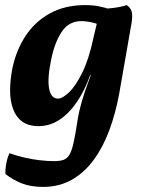

<svg xmlns="http://www.w3.org/2000/svg" viewBox="-20 -487 561 755"><path d="M149.3 248Q102.2 248 67.3 234.7Q32.5 221.4 1.4 197.3Q0.4 177.8 4.8 155.3Q9.1 132.7 17.2 115.5Q44.2 125.1 74.9 132.3Q105.5 139.6 136.4 143.1Q167.2 146.6 193.2 146.6Q215.5 146.6 229.8 141.6Q244.1 136.6 253.4 120.8Q262.6 105 269.7 72.5Q276.9 40.1 285.2 -15.4Q290.2 -47.8 301.3 -86.7Q312.3 -125.7 330 -172.3L339.5 -198.2L373.4 -388.5L329.4 -451.3Q386.5 -451.3 421.7 -455.3Q456.8 -459.4 478.2 -467Q493.5 -456.7 497.8 -441.3Q502.1 -425.9 497.1 -395.3L448.7 -118.5Q434.7 -42.1 410.2 24.3Q385.6 90.8 348.9 141.1Q312.2 191.4 262.6 219.7Q213.1 248 149.3 248ZM411.7 -450.3 368.1 -390.1Q355.2 -396.5 335.6 -400.2Q316.1 -404 300.3 -404Q250.8 -404 223.1 -362.5Q195.4 -321 182 -256.4Q165.6 -179.2 173 -139.2Q180.5 -99.2 207.9 -99.2Q225.4 -99.2 251.4 -123.9Q277.4 -148.6 303.5 -201.3Q329.5 -254 346.9 -336L365.9 -416L403.5 -409L354.8 -191.3H334.5Q313.4 -131.4 282.4 -86Q251.5 -40.6 213.5 -15.8Q175.6 9 131.5 9Q91.9 9 67.4 -9Q42.8 -27 31.3 -58.8Q19.7 -90.5 19.7 -131.5Q19.7 -172.6 28.6 -217.7Q43 -287.9 79.5 -344.2Q115.9 -400.6 175.3 -433.8Q234.7 -467 315.4 -467Q343.9 -467 368.9 -462.2Q393.9 -457.4 411.7 -450.3Z"/></svg>

Font: Vollkorn
Style: Italic
Weight: 400
Italic angle: -11°
Designer: Friedrich Althausen
Foundry: Friedrich Althausen
Version: Version 5.001